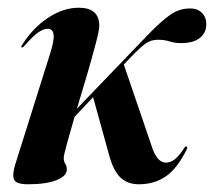

<svg xmlns="http://www.w3.org/2000/svg" viewBox="-20 -468 554 497"><path d="M237 -401Q237 -390 228 -355.8Q219 -321.5 205.8 -276Q192.5 -230.5 179 -186.5L364.5 -379.5Q397 -413 420 -429.2Q443 -445.5 469 -446Q490.5 -447 502.2 -435.2Q514 -423.5 514 -406Q514.5 -384.5 498.5 -370.8Q482.5 -357 451.5 -356.5Q433 -356 419 -360.8Q405 -365.5 386 -365Q370.5 -364.5 358 -356Q345.5 -347.5 322.5 -324L300.5 -301L372.5 -90Q386 -47 409.5 -47Q421 -47 432.2 -55.5Q443.5 -64 458 -86.5Q460.5 -90 463 -88.5Q466 -86.5 464 -82.5Q439.5 -32.5 409.8 -11.8Q380 9 339.5 9Q310.5 9 292.2 -8Q274 -25 263 -64.5L221 -216.5L173 -165.5Q161.5 -125.5 153.2 -95.8Q145 -66 145 -59Q145 -49.5 149 -43.8Q153 -38 153 -29Q153 -12.5 126.5 -1.8Q100 9 52.5 9Q22 9 16.5 -3Q11 -15 19.5 -42.5L107.5 -322Q121 -363.5 118.8 -378.5Q116.5 -393.5 103.5 -393.5Q93 -393.5 79.5 -384.5Q66 -375.5 43.5 -349.5Q39 -344.5 36.5 -345Q33 -346 37.5 -352Q65 -396 104.5 -422Q144 -448 184 -448Q237 -448 237 -401Z"/></svg>

Font: Fraunces 144pt SemiBold
Style: Italic
Weight: 600
Italic angle: -16°
Version: Version 1.000;[0bf87f6ff]